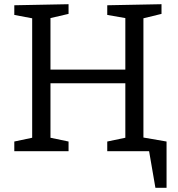

<svg xmlns="http://www.w3.org/2000/svg" viewBox="-20 -719 845 913"><path d="M662 -632V-65L772 -46V174H719L689 0H490V-46L576 -64V-323H220V-64L306 -46V0H48V-46L133 -64V-632L48 -648V-694L306 -699V-653L220 -633V-388H576V-633L490 -648V-694L748 -699V-653Z"/></svg>

Font: Bitter Pro
Style: Regular
Weight: 400
Designer: Sol Matas, and Bitter project Authors
Foundry: Sol Matas
Version: Version 1.010